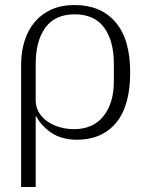

<svg xmlns="http://www.w3.org/2000/svg" viewBox="-20 -544 588 764"><path d="M64 -285Q64 -338 78 -382Q92 -426 119 -457.5Q146 -489 185.5 -506.5Q225 -524 277 -524Q381 -524 439.5 -456Q498 -388 498 -256Q498 -122 441.5 -55Q385 12 287 12Q226 12 185.5 -15Q145 -42 125 -80H122V200H64ZM274 -30Q350 -30 391.5 -81.5Q433 -133 433 -221V-291Q433 -381 394.5 -434Q356 -487 277 -487Q199 -487 160.5 -434Q122 -381 122 -289V-145Q122 -118 135 -96.5Q148 -75 169 -60.5Q190 -46 217.5 -38Q245 -30 274 -30Z"/></svg>

Font: IBM Plex Serif Light
Style: Regular
Weight: 300
Designer: Mike Abbink, Paul van der Laan, Pieter van Rosmalen
Foundry: Bold Monday
Version: Version 3.001